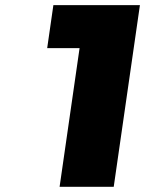

<svg xmlns="http://www.w3.org/2000/svg" viewBox="-20 -721 560 741"><path d="M162.1 -535.2 186 -701.2H520L418.9 0H210L287.1 -535.2Z"/></svg>

Font: Trueno ExtraBold
Style: Italic
Weight: 800
Designer: Julieta Ulanovsky
Foundry: Julieta Ulanovsky
Version: Version 3.001b | FøM Fix